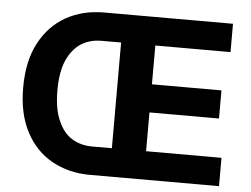

<svg xmlns="http://www.w3.org/2000/svg" viewBox="-51 -793 1121 857"><g transform="rotate(5 509.0 -364.0)"><path d="M380.9 0Q286.1 0 210.9 -42Q136.7 -83 93.8 -164.1Q50.8 -245.1 50.8 -363.3Q50.8 -481.4 93.8 -562.5Q136.7 -643.6 210.9 -685.5Q286.1 -727.5 380.9 -727.5Q573.2 -727.5 959 -727.5Q959 -695.3 959 -600.6Q875 -600.6 622.1 -600.6Q622.1 -557.6 622.1 -426.8Q700.2 -426.8 933.6 -426.8Q933.6 -395.5 933.6 -300.8Q855.5 -300.8 622.1 -300.8Q622.1 -256.8 622.1 -127Q707 -127 960 -127Q960 -94.7 960 0Q815.4 0 380.9 0ZM468.8 -127Q468.8 -245.1 468.8 -600.6Q446.3 -600.6 380.9 -600.6Q329.1 -600.6 289.1 -575.2Q250 -549.8 226.6 -497.1Q204.1 -445.3 204.1 -363.3Q204.1 -280.3 227.5 -228.5Q250 -175.8 289.1 -151.4Q329.1 -127 380.9 -127Q410.2 -127 468.8 -127Z"/></g></svg>

Font: DeepSea
Style: Bold
Weight: 700
Designer: Stem
Version: Version 3.019;git-0a5106e0b